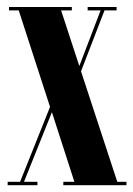

<svg xmlns="http://www.w3.org/2000/svg" viewBox="-20 -544 392 564"><path d="M2.5 0V-10H39L127 -230L35 -513.5H6.5V-523.5H191V-513.5H159.5L213 -350L275.5 -513.5H237.5V-523.5H322.5V-513.5H287L218 -334.5L324.5 -10H351.5V0H166V-10H198.5L132.5 -214.5L50.5 -10H90V0Z"/></svg>

Font: Imbue 100pt
Style: Bold
Weight: 700
Designer: Tyler Finck
Foundry: Etcetera Type Company
Version: Version 1.102; ttfautohint (v1.8.3)